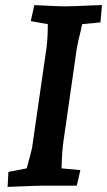

<svg xmlns="http://www.w3.org/2000/svg" viewBox="-20 -730 421 755"><path d="M13 -54 85 -68Q102 -129 106 -148L163 -543Q168 -583 168 -635L101 -647L115 -710Q213 -705 233 -705Q265 -705 347 -709L381 -710L375 -642L303 -635L297 -607Q286 -564 282 -540L230 -178Q224 -140 222 -68L296 -61L282 0H151Q128 0 10 5Z"/></svg>

Font: Andada Pro
Style: Bold Italic
Weight: 700
Italic angle: -7°
Designer: Carolina Giovagnoli
Foundry: Huerta Tipografica
Version: Version 3.005; ttfautohint (v1.8.4)